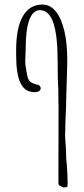

<svg xmlns="http://www.w3.org/2000/svg" viewBox="-20 -679 367 836"><path d="M255.4 137.2Q246.6 132.8 241.5 129.9Q236.3 127 235.4 124.8Q234.4 122.6 234.4 118.7V45.9L234.9 -181.6V-226.6H234.4Q234.4 -264.2 233.9 -289.1V-289.6L231.9 -331.5Q231 -382.3 231 -408.2V-411.6Q231 -524.4 212.2 -579.6Q193.4 -634.8 153.8 -634.8Q123 -634.8 107.4 -591.8Q91.8 -548.8 91.8 -466.3Q91.8 -455.6 90.8 -436Q89.8 -418.5 89.8 -411.6Q89.8 -405.8 90.8 -395V-394.5L94.2 -374.5Q98.1 -350.1 101.3 -339.6Q104.5 -329.1 112.8 -322.5Q121.1 -315.9 139.6 -310.5Q147 -311 152.1 -305.9Q157.2 -300.8 157.2 -294.4Q157.2 -287.6 150.6 -282.7Q144 -277.8 130.4 -277.8Q88.9 -277.8 69.6 -316.7Q50.3 -355.5 50.3 -439.5V-460.4Q50.3 -558.1 79.6 -608.6Q108.9 -659.2 165 -659.2Q198.2 -659.2 222.4 -629.9Q246.6 -600.6 259.8 -545.9Q272.9 -491.2 272.9 -416.5Q272.9 -399.9 272.5 -391.1L268.1 -243.2V-242.7Q268.6 -219.2 266.1 -179.2Q264.2 -137.2 264.2 -112.3Q264.2 -107.9 263.7 -105Q263.2 -100.6 263.2 -95.2Q263.2 -83.5 265.6 -52.7Q267.6 -27.8 267.6 -11.7Q267.6 9.8 271 39.1Q272.5 53.2 273.4 78.4Q274.4 103.5 274.4 117.7Q274.4 128.9 273.7 132.1Q272.9 135.3 269.8 136Q266.6 136.7 255.4 137.2Z"/></svg>

Font: Amatica SC
Style: Regular
Weight: 400
Designer: Vernon Adams, Ben Nathan
Foundry: newtypography
Version: Version 2.001